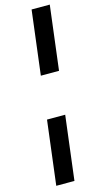

<svg xmlns="http://www.w3.org/2000/svg" viewBox="-143 -752 537 1030"><g transform="rotate(-15 125.5 -237.0)"><path d="M77 -119H178L134 237H33ZM150 -711H251L207 -355H106Z"/></g></svg>

Font: Josefin Sans Thin SemiBold
Style: Italic
Weight: 600
Italic angle: -7°
Version: Version 2.000